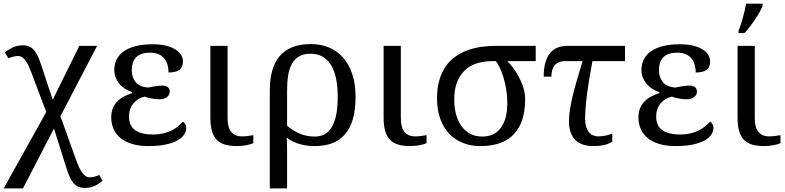

<svg xmlns="http://www.w3.org/2000/svg" viewBox="-24 -786 4274 1046"><path d="M101.1 240.2H-3.9L228 -175.8L147.9 -388.2Q140.6 -407.2 133.1 -424.1Q125.5 -440.9 116.7 -453.6Q107.9 -466.3 97.4 -473.6Q86.9 -481 74.2 -481Q68.8 -481 61.8 -480Q54.7 -479 47.4 -477.1Q40 -475.1 33.2 -472.9Q26.4 -470.7 22 -467.8L2.9 -500Q22.5 -517.1 46.6 -528.1Q70.8 -539.1 101.1 -539.1Q123 -539.1 138.4 -531.2Q153.8 -523.4 165.5 -508.1Q177.2 -492.7 186.3 -470.2Q195.3 -447.8 205.1 -418L263.2 -242.2L408.2 -536.1H504.9L305.2 -152.8L391.1 86.9Q397.9 106 405.5 122.8Q413.1 139.6 422.1 152.3Q431.2 165 441.7 172.6Q452.1 180.2 464.8 180.2Q470.2 180.2 477.3 179.2Q484.4 178.2 491.7 176.3Q499 174.3 505.9 171.9Q512.7 169.4 517.1 167L534.2 199.2Q514.2 216.3 491.2 227.1Q468.3 237.8 438 237.8Q416 237.8 400.4 230.2Q384.8 222.7 373 207.5Q361.3 192.4 352.3 169.7Q343.3 147 334 117.2L270 -85.9Z M693.8 -403.8Q693.8 -364.3 715.6 -338.1Q737.3 -312 784.7 -309.1Q793.5 -311 803.7 -313Q814 -314.9 824.2 -316.4Q834.5 -317.9 844 -318.8Q853.5 -319.8 860.8 -319.8Q878.9 -319.8 889.9 -311.5Q900.9 -303.2 900.9 -286.1Q900.9 -269 885.5 -257.1Q870.1 -245.1 843.8 -245.1Q836.4 -245.1 825.9 -246.1Q815.4 -247.1 804.2 -249Q793 -251 782.5 -253.7Q772 -256.3 764.6 -259.8Q746.6 -255.9 731 -246.8Q715.3 -237.8 703.6 -224.1Q691.9 -210.4 685.3 -192.1Q678.7 -173.8 678.7 -150.9Q678.7 -101.1 712.2 -77.1Q745.6 -53.2 810.1 -53.2Q839.4 -53.2 863.8 -58.8Q888.2 -64.5 908.4 -74.2Q928.7 -84 944.3 -96.7Q960 -109.4 971.7 -123Q978.5 -120.1 984.6 -110.8Q990.7 -101.6 990.7 -88.9Q990.7 -70.8 979.2 -53Q967.8 -35.2 943.1 -21.2Q918.5 -7.3 879.4 1.2Q840.3 9.8 784.7 9.8Q732.4 9.8 694.1 -2.2Q655.8 -14.2 630.9 -35.2Q606 -56.2 594 -84.7Q582 -113.3 582 -146Q582 -176.3 591.6 -198Q601.1 -219.7 616.9 -235.4Q632.8 -251 653.3 -261.2Q673.8 -271.5 695.8 -278.8V-284.2Q673.3 -291.5 655.3 -303.5Q637.2 -315.4 624.8 -331.1Q612.3 -346.7 605.5 -365.2Q598.6 -383.8 598.6 -403.8Q598.6 -438 612.5 -464.4Q626.5 -490.7 653.3 -508.5Q680.2 -526.4 719 -535.6Q757.8 -544.9 807.6 -544.9Q849.6 -544.9 880.6 -537.1Q911.6 -529.3 932.1 -516.4Q952.6 -503.4 962.6 -486.6Q972.7 -469.7 972.7 -451.2Q972.7 -419.4 953.1 -405.3Q933.6 -391.1 894 -391.1Q894 -441.4 868.7 -470.2Q843.3 -499 793 -499Q764.6 -499 745.4 -491.5Q726.1 -483.9 714.8 -470.9Q703.6 -458 698.7 -440.7Q693.8 -423.3 693.8 -403.8Z M1215.8 -536.1V-142.1Q1215.8 -90.8 1236.6 -66.9Q1257.3 -43 1292 -43Q1310.1 -43 1325.2 -44.9Q1340.3 -46.9 1356 -49.8V-5.9Q1349.6 -2.9 1339.4 0Q1329.1 2.9 1317.1 5.1Q1305.2 7.3 1292 8.5Q1278.8 9.8 1267.1 9.8Q1229 9.8 1201.7 1.7Q1174.3 -6.3 1156.7 -24.4Q1139.2 -42.5 1130.6 -72.3Q1122.1 -102.1 1122.1 -145V-536.1Z M1913.1 -257.8Q1913.1 -187.5 1898.2 -136.7Q1883.3 -85.9 1854.7 -53.5Q1826.2 -21 1785.2 -5.6Q1744.1 9.8 1691.9 9.8Q1647.5 9.8 1608.9 -1Q1570.3 -11.7 1538.1 -36.1Q1539.1 -22.5 1539.6 -0.2Q1540 22 1540 48.8V240.2H1445.8V-293Q1445.8 -354 1459 -401.1Q1472.2 -448.2 1499.8 -480.5Q1527.3 -512.7 1569.6 -529.3Q1611.8 -545.9 1669.9 -545.9Q1724.1 -545.9 1768.8 -527.1Q1813.5 -508.3 1845.5 -471.9Q1877.4 -435.5 1895.3 -381.8Q1913.1 -328.1 1913.1 -257.8ZM1815.9 -257.8Q1815.9 -314 1806.9 -357.7Q1797.9 -401.4 1779.5 -431.4Q1761.2 -461.4 1733.4 -477.3Q1705.6 -493.2 1668 -493.2Q1630.4 -493.2 1605.7 -479Q1581.1 -464.8 1566.4 -438.5Q1551.8 -412.1 1545.9 -375.2Q1540 -338.4 1540 -293V-101.1Q1570.8 -74.7 1607.9 -58.3Q1645 -42 1691.9 -42Q1719.2 -42 1742.2 -53.5Q1765.1 -64.9 1781.5 -90.6Q1797.9 -116.2 1806.9 -157.2Q1815.9 -198.2 1815.9 -257.8Z M2159.7 -536.1V-142.1Q2159.7 -90.8 2180.4 -66.9Q2201.2 -43 2235.8 -43Q2253.9 -43 2269 -44.9Q2284.2 -46.9 2299.8 -49.8V-5.9Q2293.5 -2.9 2283.2 0Q2272.9 2.9 2261 5.1Q2249 7.3 2235.8 8.5Q2222.7 9.8 2210.9 9.8Q2172.9 9.8 2145.5 1.7Q2118.2 -6.3 2100.6 -24.4Q2083 -42.5 2074.5 -72.3Q2065.9 -102.1 2065.9 -145V-536.1Z M2836.9 -245.1Q2836.9 -120.6 2776.1 -55.4Q2715.3 9.8 2593.8 9.8Q2539.6 9.8 2495.8 -8.1Q2452.1 -25.9 2421.4 -59.3Q2390.6 -92.8 2373.8 -141.1Q2356.9 -189.5 2356.9 -250Q2356.9 -306.6 2369.6 -349.9Q2382.3 -393.1 2404.5 -424.8Q2426.8 -456.5 2457 -477.8Q2487.3 -499 2522.5 -512Q2557.6 -524.9 2596.7 -530.5Q2635.7 -536.1 2674.8 -536.1H2894.5V-453.1H2739.7Q2753.4 -439.5 2770.3 -417.5Q2787.1 -395.5 2802 -368.4Q2816.9 -341.3 2826.9 -309.8Q2836.9 -278.3 2836.9 -245.1ZM2450.7 -242.2Q2450.7 -198.2 2460.9 -161.4Q2471.2 -124.5 2490.5 -98.1Q2509.8 -71.8 2538.3 -56.9Q2566.9 -42 2603.5 -42Q2668.9 -42 2704.3 -89.4Q2739.7 -136.7 2739.7 -225.1Q2739.7 -264.6 2733.6 -300.5Q2727.5 -336.4 2718.3 -366.5Q2709 -396.5 2698 -418.7Q2687 -440.9 2677.7 -453.1H2657.7Q2620.1 -453.1 2583 -443.6Q2545.9 -434.1 2516.6 -410.2Q2487.3 -386.2 2469 -345.5Q2450.7 -304.7 2450.7 -242.2Z M3380.9 -453.1H3203.6Q3184.1 -352.5 3173.8 -271.7Q3163.6 -190.9 3163.6 -138.2Q3163.6 -112.8 3169.4 -94.5Q3175.3 -76.2 3185.1 -64.9Q3194.8 -53.7 3208 -48.3Q3221.2 -43 3235.8 -43Q3254.4 -43 3274.4 -47.1Q3294.4 -51.3 3311.5 -58.1V-14.2Q3302.2 -8.3 3292.2 -3.9Q3282.2 0.5 3270 3.4Q3257.8 6.3 3242.9 8.1Q3228 9.8 3209 9.8Q3141.1 9.8 3108.4 -25.4Q3075.7 -60.5 3075.7 -124Q3075.7 -155.8 3081.5 -192.6Q3087.4 -229.5 3097.7 -270.8Q3107.9 -312 3121.3 -357.7Q3134.8 -403.3 3149.9 -453.1H3056.6Q3034.7 -453.1 3019.8 -446.5Q3004.9 -439.9 2996.1 -428.2Q2987.3 -416.5 2983.6 -401.1Q2980 -385.7 2980 -368.2H2938Q2938 -413.6 2947.3 -445.3Q2956.5 -477.1 2973.4 -497.3Q2990.2 -517.6 3014.2 -526.9Q3038.1 -536.1 3066.9 -536.1H3380.9Z M3565.9 -403.8Q3565.9 -364.3 3587.6 -338.1Q3609.4 -312 3656.7 -309.1Q3665.5 -311 3675.8 -313Q3686 -314.9 3696.3 -316.4Q3706.5 -317.9 3716.1 -318.8Q3725.6 -319.8 3732.9 -319.8Q3751 -319.8 3762 -311.5Q3772.9 -303.2 3772.9 -286.1Q3772.9 -269 3757.6 -257.1Q3742.2 -245.1 3715.8 -245.1Q3708.5 -245.1 3698 -246.1Q3687.5 -247.1 3676.3 -249Q3665 -251 3654.5 -253.7Q3644 -256.3 3636.7 -259.8Q3618.7 -255.9 3603 -246.8Q3587.4 -237.8 3575.7 -224.1Q3564 -210.4 3557.4 -192.1Q3550.8 -173.8 3550.8 -150.9Q3550.8 -101.1 3584.2 -77.1Q3617.7 -53.2 3682.1 -53.2Q3711.4 -53.2 3735.8 -58.8Q3760.3 -64.5 3780.5 -74.2Q3800.8 -84 3816.4 -96.7Q3832 -109.4 3843.8 -123Q3850.6 -120.1 3856.7 -110.8Q3862.8 -101.6 3862.8 -88.9Q3862.8 -70.8 3851.3 -53Q3839.8 -35.2 3815.2 -21.2Q3790.5 -7.3 3751.5 1.2Q3712.4 9.8 3656.7 9.8Q3604.5 9.8 3566.2 -2.2Q3527.8 -14.2 3502.9 -35.2Q3478 -56.2 3466.1 -84.7Q3454.1 -113.3 3454.1 -146Q3454.1 -176.3 3463.6 -198Q3473.1 -219.7 3489 -235.4Q3504.9 -251 3525.4 -261.2Q3545.9 -271.5 3567.9 -278.8V-284.2Q3545.4 -291.5 3527.3 -303.5Q3509.3 -315.4 3496.8 -331.1Q3484.4 -346.7 3477.5 -365.2Q3470.7 -383.8 3470.7 -403.8Q3470.7 -438 3484.6 -464.4Q3498.5 -490.7 3525.4 -508.5Q3552.2 -526.4 3591.1 -535.6Q3629.9 -544.9 3679.7 -544.9Q3721.7 -544.9 3752.7 -537.1Q3783.7 -529.3 3804.2 -516.4Q3824.7 -503.4 3834.7 -486.6Q3844.7 -469.7 3844.7 -451.2Q3844.7 -419.4 3825.2 -405.3Q3805.7 -391.1 3766.1 -391.1Q3766.1 -441.4 3740.7 -470.2Q3715.3 -499 3665 -499Q3636.7 -499 3617.4 -491.5Q3598.1 -483.9 3586.9 -470.9Q3575.7 -458 3570.8 -440.7Q3565.9 -423.3 3565.9 -403.8Z M4087.9 -536.1V-142.1Q4087.9 -90.8 4108.6 -66.9Q4129.4 -43 4164.1 -43Q4182.1 -43 4197.3 -44.9Q4212.4 -46.9 4228 -49.8V-5.9Q4221.7 -2.9 4211.4 0Q4201.2 2.9 4189.2 5.1Q4177.2 7.3 4164.1 8.5Q4150.9 9.8 4139.2 9.8Q4101.1 9.8 4073.7 1.7Q4046.4 -6.3 4028.8 -24.4Q4011.2 -42.5 4002.7 -72.3Q3994.1 -102.1 3994.1 -145V-536.1ZM3999.5 -619.1Q4005.4 -632.3 4011.5 -651.1Q4017.6 -669.9 4023.2 -689.9Q4028.8 -710 4033.4 -730Q4038.1 -750 4040.5 -766.1H4130.4V-755.9Q4127.4 -744.1 4116.7 -724.6Q4106 -705.1 4091.6 -683.3Q4077.1 -661.6 4061.3 -640.9Q4045.4 -620.1 4032.2 -606H3999.5Z"/></svg>

Font: Droid-TTFautohint Serif
Style: Regular
Weight: 400
Foundry: Ascender Corporation
Version: Version 1.00; ttfautohint (v1.00rc1.4-1a1c-dirty) -l 8 -r 50